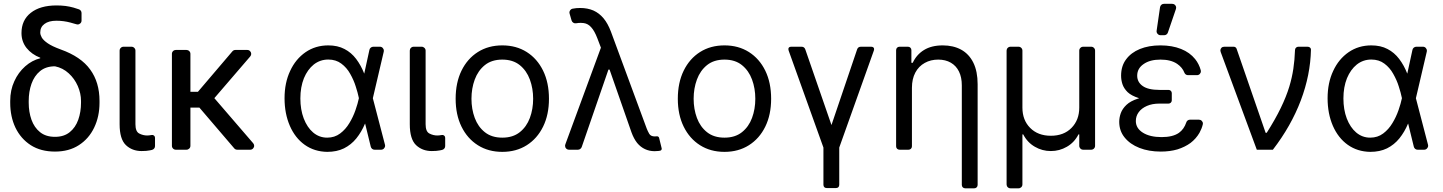

<svg xmlns="http://www.w3.org/2000/svg" viewBox="-20 -793 7642 1017"><path d="M392 -337.4Q374.6 -376.8 344.1 -404.5Q313.2 -433.2 271.3 -441.8Q223 -441.8 192.1 -416.2Q161.6 -391 146.7 -349.1Q132.1 -307.2 132.1 -258.5V-248.6Q132.1 -200.3 146.7 -158.7Q161.6 -117.5 192.1 -93Q222.7 -68.2 271.3 -68.2Q318.9 -68.2 349.4 -93Q379.6 -117.2 394.5 -158.7Q409.1 -200.3 409.1 -248.6V-258.5Q409.1 -297.9 392 -337.4ZM34.1 -258.5Q34.1 -315.7 55.8 -362.6Q76.7 -409.1 113.6 -441.8Q149.9 -473.7 193.2 -484.4V-487.2Q147.7 -505 120.4 -539.1Q93.8 -573.2 93.8 -617.9Q93.8 -686.4 143.1 -725.1Q192.5 -764.2 279.8 -764.2Q303.6 -764.2 327.1 -761.4Q348.7 -758.5 369.3 -752.8Q381 -749.6 398.1 -743.6Q404.1 -741.5 408 -736.2Q411.9 -730.8 411.9 -724.1V-683.9Q411.9 -675.4 405.7 -669.4Q399.5 -663.4 391.3 -663.4Q388.1 -663.4 384.9 -664.4Q382.1 -665.5 363.3 -670.5L353.7 -673.3Q317.1 -683.2 278.4 -683.2Q237.9 -683.2 215.6 -666.2Q193.2 -649.9 193.2 -620.7Q193.2 -608.7 201.3 -594.1Q209.9 -579.5 233 -563.6Q255.7 -547.9 301.1 -531.2Q408.7 -492.9 457.7 -424.7Q507.1 -356.9 507.1 -258.5V-248.6Q507.1 -175.8 478.7 -116.8Q450.6 -58.2 397.7 -24.1Q345.2 9.9 271.3 9.9Q196 9.9 142.8 -24.1Q90.2 -58.2 61.8 -116.8Q34.1 -175.4 34.1 -248.6Z M613.6 -524.9V-134.9Q613.6 -56.5 646.7 -24.5Q680 7.1 730.1 7.1Q756.4 7.1 773.1 3.6Q780.9 2.1 784.8 1.1Q791.9 -0.7 796.5 -6.2Q801.1 -11.7 801.1 -19.2V-63.2Q801.1 -70.3 795.8 -74.8Q790.5 -79.2 783.4 -77.8H783Q768.1 -75.3 759.9 -75.3Q737.6 -75.3 717.3 -85.9Q697.4 -96.2 697.4 -134.9V-524.9Q697.4 -533.4 691.2 -539.4Q685 -545.5 676.5 -545.5H634.2Q625.7 -545.5 619.7 -539.4Q613.6 -533.4 613.6 -524.9Z M890.6 -20.6V-507.8Q890.6 -516.3 896.7 -522.4Q902.7 -528.4 911.2 -528.4H967.7Q976.2 -528.4 982.4 -522.4Q988.6 -516.3 988.6 -507.8V-306.8H1028.4L1210.9 -521Q1213.8 -524.5 1218 -526.5Q1222.3 -528.4 1226.9 -528.4H1289.8Q1298.7 -528.4 1304.7 -522Q1310.7 -515.6 1310.7 -507.5Q1310.7 -500.4 1305.4 -494L1115.4 -273.1L1321 -34.4Q1326.3 -28.1 1326.3 -21Q1326.3 -12.8 1320.3 -6.4Q1314.3 0 1305.4 0H1236.9Q1226.9 0 1220.9 -7.1L1036.2 -223H988.6V-20.6Q988.6 -12.1 982.4 -6Q976.2 0 967.7 0H911.2Q902.7 0 896.7 -6Q890.6 -12.1 890.6 -20.6Z M1864.3 -334.9Q1854 -368.3 1834.9 -402Q1816.8 -434.7 1788 -456Q1759.6 -477.6 1718.8 -477.6Q1675.8 -477.6 1642 -451.3Q1609 -424.7 1589.8 -378.6Q1571 -331.3 1571 -271.7Q1571 -212.7 1588.8 -165.5Q1607.2 -117.9 1638.5 -91.3Q1670.8 -63.9 1713.1 -63.9Q1752.5 -63.9 1781.6 -85.9Q1810.7 -107.6 1830.6 -141Q1850.1 -172.9 1862.9 -209.5Q1875.4 -245.4 1880.7 -271.7L1881 -273.1L1880.7 -274.5Q1875 -302.2 1864.3 -334.9ZM1517 -417.6Q1545.8 -480.1 1598.7 -516.7Q1651.3 -552.6 1718.8 -552.6Q1768.5 -552.6 1804.7 -533.4Q1840.6 -514.9 1866.5 -480.8Q1892.4 -446.4 1909.1 -403.4H1909.4L1936.8 -529.1Q1938.2 -536.2 1944.1 -540.8Q1949.9 -545.5 1957.4 -545.5H1992.5Q2001.1 -545.5 2007.1 -539.2Q2013.1 -533 2013.1 -524.5Q2013.1 -521.3 2012.8 -519.9L1954.9 -272.7L2019.2 -26.3Q2019.9 -22.7 2019.9 -21.3Q2019.9 -12.8 2013.7 -6.4Q2007.5 0 1998.9 0H1963.8Q1956.7 0 1951.2 -4.4Q1945.7 -8.9 1943.9 -16L1914.1 -138.1H1913.4Q1895.2 -94.5 1867.5 -60Q1840.2 -26.3 1801.8 -7.1Q1763.8 11.4 1713.1 11.4Q1645.2 10.3 1594.1 -25.9Q1543.3 -62.1 1515.3 -126.4Q1487.2 -191.1 1487.2 -272.7Q1487.2 -354.8 1517 -417.6Z M2150.6 -524.9V-134.9Q2150.6 -56.5 2183.6 -24.5Q2217 7.1 2267 7.1Q2293.3 7.1 2310 3.6Q2317.8 2.1 2321.7 1.1Q2328.8 -0.7 2333.5 -6.2Q2338.1 -11.7 2338.1 -19.2V-63.2Q2338.1 -70.3 2332.7 -74.8Q2327.4 -79.2 2320.3 -77.8H2320Q2305 -75.3 2296.9 -75.3Q2274.5 -75.3 2254.3 -85.9Q2234.4 -96.2 2234.4 -134.9V-524.9Q2234.4 -533.4 2228.2 -539.4Q2221.9 -545.5 2213.4 -545.5H2171.2Q2162.6 -545.5 2156.6 -539.4Q2150.6 -533.4 2150.6 -524.9Z M2393.5 -269.9Q2393.5 -355.1 2424.5 -418.7Q2455.6 -482.2 2511.2 -517.4Q2566.8 -552.6 2640.6 -552.6Q2714.5 -552.6 2770.1 -517.4Q2825.6 -482.2 2856.7 -418.7Q2887.8 -355.1 2887.8 -269.9Q2887.8 -185.4 2856.7 -122.2Q2825.6 -58.9 2770.1 -23.8Q2714.5 11.4 2640.6 11.4Q2566.8 11.4 2511.2 -23.8Q2455.6 -58.9 2424.5 -122.2Q2393.5 -185.4 2393.5 -269.9ZM2804 -269.9Q2804 -324.6 2786.6 -371.8Q2769.2 -419 2733 -448.2Q2696.7 -477.3 2640.6 -477.3Q2584.5 -477.3 2548.3 -448.2Q2512.1 -419 2494.7 -371.8Q2477.3 -324.6 2477.3 -269.9Q2477.3 -215.2 2494.7 -168.3Q2512.1 -121.4 2548.3 -92.7Q2584.5 -63.9 2640.6 -63.9Q2696.7 -63.9 2733 -92.7Q2769.2 -121.4 2786.6 -168.3Q2804 -215.2 2804 -269.9Z M3447.4 7.8Q3457 7.8 3467 6.7Q3472.7 6 3476.2 5.3Q3480.1 4.6 3482.6 1.8Q3485.1 -1.1 3485.1 -5Q3485.1 -6.7 3484.7 -7.8L3471.2 -62.9Q3470.2 -66.4 3467.3 -68.7Q3464.5 -71 3460.9 -71Q3457 -71 3454 -70.7Q3451 -70.3 3448.9 -70.3Q3427.2 -70.3 3419 -84.2Q3410.5 -99.1 3405.5 -112.2L3215.9 -625.7Q3199.6 -668.7 3177.2 -695.7Q3154.1 -723.4 3123.6 -737.2Q3092.3 -750.7 3053.3 -750.7Q3030.9 -750.7 3014.6 -747.2H3013.1Q3005.7 -745.7 3000.9 -739.7Q2996.1 -733.7 2996.1 -726.6Q2996.1 -723.7 2997.2 -720.5L3007.5 -684.7Q3009.9 -676.8 3016.7 -672.6Q3023.4 -668.3 3031.2 -669.7Q3045.1 -671.9 3056.5 -671.9Q3065 -671.9 3071.7 -670.8Q3095.2 -667.6 3111.9 -648.1Q3128.9 -629.6 3143.8 -590.9L3163 -540.5L2974.4 -28.1Q2973 -23.1 2973 -21Q2973 -12.4 2979 -6.2Q2985.1 0 2994.3 0H3041.2Q3047.9 0 3053.3 -3.9Q3058.6 -7.8 3061.1 -13.8L3202.8 -424.4H3214.5L3179.7 -585.2L3163 -540.5L3166.9 -530.5L3192.8 -470.2L3324.9 -92Q3337 -58.6 3354.8 -35.9Q3373.2 -13.8 3396.3 -3.2Q3419.4 7.8 3447.4 7.8Z M3570.3 -269.9Q3570.3 -355.1 3601.4 -418.7Q3632.5 -482.2 3688 -517.4Q3743.6 -552.6 3817.5 -552.6Q3891.3 -552.6 3946.9 -517.4Q4002.5 -482.2 4033.6 -418.7Q4064.6 -355.1 4064.6 -269.9Q4064.6 -185.4 4033.6 -122.2Q4002.5 -58.9 3946.9 -23.8Q3891.3 11.4 3817.5 11.4Q3743.6 11.4 3688 -23.8Q3632.5 -58.9 3601.4 -122.2Q3570.3 -185.4 3570.3 -269.9ZM3980.8 -269.9Q3980.8 -324.6 3963.4 -371.8Q3946 -419 3909.8 -448.2Q3873.6 -477.3 3817.5 -477.3Q3761.4 -477.3 3725.1 -448.2Q3688.9 -419 3671.5 -371.8Q3654.1 -324.6 3654.1 -269.9Q3654.1 -215.2 3671.5 -168.3Q3688.9 -121.4 3725.1 -92.7Q3761.4 -63.9 3817.5 -63.9Q3873.6 -63.9 3909.8 -92.7Q3946 -121.4 3963.4 -168.3Q3980.8 -215.2 3980.8 -269.9Z M4155.9 -533Q4155.9 -539.1 4159.8 -542.3Q4163.7 -545.5 4171.5 -545.5H4225.5Q4240.8 -545.5 4245.7 -530.9L4384.2 -130.7L4519.9 -530.9Q4524.5 -545.5 4540.1 -545.5H4594.1Q4601.9 -545.5 4606 -542.1Q4610.1 -538.7 4610.1 -532.7Q4610.1 -529.1 4608.7 -525.2L4425.4 -11.4V185.4Q4425.4 193.9 4420.8 198.5Q4416.2 203.1 4407.7 203.1H4359.4Q4350.9 203.1 4346.2 198.5Q4341.6 193.9 4341.6 185.4V-11.4L4157.3 -525.2Q4155.9 -529.1 4155.9 -533Z M4792.3 0H4744.7Q4736.9 0 4731.7 -5.1Q4726.6 -10.3 4726.6 -18.1V-527.3Q4726.6 -535.2 4731.7 -540.3Q4736.9 -545.5 4744.7 -545.5H4789.4Q4797.2 -545.5 4802.4 -540.3Q4807.5 -535.2 4807.5 -527.3V-460.2H4814.6Q4834.5 -503.6 4874.3 -528.1Q4914.1 -552.6 4973.7 -552.6Q5029.1 -552.6 5070.7 -530.2Q5112.9 -507.1 5135.7 -460.9Q5158.4 -414.8 5158.4 -346.6V186.4Q5158.4 194.2 5153.2 199.4Q5148.1 204.5 5140.3 204.5H5092.7Q5084.9 204.5 5079.7 199.4Q5074.6 194.2 5074.6 186.4V-340.9Q5074.6 -383.2 5059.7 -413.9Q5044.7 -444.6 5016.5 -460.9Q4988.3 -477.3 4949.6 -477.3Q4909.8 -477.3 4878.6 -459.9Q4846.2 -442.1 4828.3 -408.4Q4810.4 -374.6 4810.4 -328.1V-18.1Q4810.4 -10.3 4805.2 -5.1Q4800.1 0 4792.3 0Z M5311.8 183.9V-524.9Q5311.8 -533.4 5317.8 -539.4Q5323.9 -545.5 5332.7 -545.5H5375Q5383.5 -545.5 5389.6 -539.4Q5395.6 -533.4 5395.6 -524.9V-223Q5395.6 -156.6 5436.8 -115.4Q5478 -73.9 5546.2 -73.9Q5614.7 -73.9 5655.5 -115.4Q5696.7 -157.3 5696.7 -223V-524.9Q5696.7 -533.4 5702.8 -539.4Q5708.8 -545.5 5717.7 -545.5H5759.9Q5768.5 -545.5 5774.5 -539.4Q5780.5 -533.4 5780.5 -524.9V-20.6Q5780.5 -12.1 5774.5 -6Q5768.5 0 5759.9 0H5717.7Q5708.8 0 5702.8 -6Q5696.7 -12.1 5696.7 -20.6V-81H5692.5Q5670.8 -38.4 5631 -15.6Q5592 7.1 5546.2 7.1Q5500.4 7.1 5461.6 -15.6Q5422.2 -38 5399.9 -81H5395.6V183.9Q5395.6 192.5 5389.6 198.5Q5383.5 204.5 5375 204.5H5332.7Q5323.9 204.5 5317.8 198.5Q5311.8 192.5 5311.8 183.9Z M5936.8 -65Q5908.4 -100.1 5908.4 -147.7Q5908.4 -170.1 5916.5 -193.2Q5925.1 -217 5946.7 -237.6Q5968.4 -258.2 6008.9 -271Q6012.4 -272.4 6014.2 -272.7L6012.1 -273.4Q5973 -285.9 5953.1 -304.7Q5932.9 -324.6 5925.4 -347.3Q5918.3 -369 5918.3 -392Q5918.3 -443.2 5944.6 -478.3Q5970.9 -514.2 6017.8 -533.4Q6064.6 -552.6 6127.1 -552.6Q6188.6 -552.6 6235.8 -533.7Q6282.3 -515.3 6310.7 -479.8Q6331.3 -453.8 6340.2 -421.2Q6340.9 -419 6340.9 -415.5Q6340.9 -407 6334.9 -400.9Q6328.8 -394.9 6320.3 -394.9H6272.7Q6266.3 -394.9 6261.2 -398.4Q6256 -402 6253.6 -408Q6242.9 -435.7 6215.6 -454.5Q6182.2 -477.3 6127.1 -477.3Q6070.7 -477.3 6037.3 -453.5Q6003.6 -430.4 6003.6 -392Q6003.6 -358 6032.7 -337.4Q6061.8 -316.8 6121.4 -316.8H6169.7Q6176.8 -316.8 6181.8 -311.8Q6186.8 -306.8 6186.8 -299.7V-261.4Q6186.8 -254.3 6181.8 -249.3Q6176.8 -244.3 6169.7 -244.3H6121.4Q6083.1 -244.3 6055 -231.9Q6026.6 -219.5 6011.7 -198.9Q5996.4 -178.3 5996.4 -152Q5996.4 -113.6 6033.7 -90.2Q6071 -66.8 6132.8 -66.8Q6192.5 -66.8 6224.8 -89.5Q6251.4 -108.3 6263.8 -144.9Q6265.6 -151.3 6271.1 -155.2Q6276.6 -159.1 6283.4 -159.1H6330.6Q6339.1 -159.1 6345.3 -153.1Q6351.6 -147 6351.6 -138.8Q6351.6 -137.1 6350.9 -133.5Q6345.5 -111.2 6333.5 -89.5Q6315.3 -58.2 6286.2 -35.9Q6256.4 -14.2 6217 -1.8Q6177.2 9.9 6128.6 9.9Q6065 9.9 6015.3 -9.6Q5965.6 -29.1 5936.8 -65ZM6127.1 -606.5H6146.7Q6153.4 -606.5 6158.7 -610.4Q6164.1 -614.3 6166.2 -620.7L6208.8 -745.4Q6209.9 -748.6 6209.9 -752.1Q6209.9 -760.7 6203.8 -766.7Q6197.8 -772.7 6189.3 -772.7H6145.2Q6137.4 -772.7 6131.7 -767.8Q6126.1 -762.8 6124.6 -755L6106.5 -630.3Q6105.1 -621.1 6111.5 -613.8Q6117.9 -606.5 6127.1 -606.5Z M6637.1 0 6445.7 -517.8Q6444.2 -521.7 6444.2 -525.9Q6444.2 -534.1 6449.9 -539.8Q6455.6 -545.5 6464.8 -545.5H6514.6Q6519.9 -545.5 6524.1 -542.6Q6528.4 -539.8 6530.2 -534.4L6683.9 -89.5H6689.6Q6735.1 -161.2 6764 -220.9Q6793 -280.5 6809.3 -334.2Q6823.5 -381 6830.6 -428.1Q6837.7 -475.1 6839.5 -528.1Q6839.8 -535.9 6845 -540.7Q6850.1 -545.5 6857.6 -545.5H6905.5Q6913.7 -545.5 6918.9 -541.2Q6924 -536.9 6924 -530.2Q6921.2 -396 6870.2 -261Q6819.2 -126.1 6722.3 0Z M7389.2 -334.9Q7378.9 -368.3 7359.7 -402Q7341.6 -434.7 7312.9 -456Q7284.4 -477.6 7243.6 -477.6Q7200.6 -477.6 7166.9 -451.3Q7133.9 -424.7 7114.7 -378.6Q7095.9 -331.3 7095.9 -271.7Q7095.9 -212.7 7113.6 -165.5Q7132.1 -117.9 7163.4 -91.3Q7195.7 -63.9 7237.9 -63.9Q7277.3 -63.9 7306.5 -85.9Q7335.6 -107.6 7355.5 -141Q7375 -172.9 7387.8 -209.5Q7400.2 -245.4 7405.5 -271.7L7405.9 -273.1L7405.5 -274.5Q7399.9 -302.2 7389.2 -334.9ZM7041.9 -417.6Q7070.7 -480.1 7123.6 -516.7Q7176.1 -552.6 7243.6 -552.6Q7293.3 -552.6 7329.5 -533.4Q7365.4 -514.9 7391.3 -480.8Q7417.3 -446.4 7433.9 -403.4H7434.3L7461.6 -529.1Q7463.1 -536.2 7468.9 -540.8Q7474.8 -545.5 7482.2 -545.5H7517.4Q7525.9 -545.5 7532 -539.2Q7538 -533 7538 -524.5Q7538 -521.3 7537.6 -519.9L7479.8 -272.7L7544 -26.3Q7544.7 -22.7 7544.7 -21.3Q7544.7 -12.8 7538.5 -6.4Q7532.3 0 7523.8 0H7488.6Q7481.5 0 7476 -4.4Q7470.5 -8.9 7468.8 -16L7438.9 -138.1H7438.2Q7420.1 -94.5 7392.4 -60Q7365.1 -26.3 7326.7 -7.1Q7288.7 11.4 7237.9 11.4Q7170.1 10.3 7119 -25.9Q7068.2 -62.1 7040.1 -126.4Q7012.1 -191.1 7012.1 -272.7Q7012.1 -354.8 7041.9 -417.6Z"/></svg>

Font: DeltaSans
Style: Regular
Weight: 400
Designer: Rasmus Andersson
Foundry: rsms
Version: Version 3.012